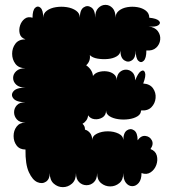

<svg xmlns="http://www.w3.org/2000/svg" viewBox="-20 -743 707 791"><path d="M85 -127Q61 -127 48.5 -143.5Q36 -160 36 -182.5Q36 -205 48.5 -221.5Q61 -238 85 -238Q61 -238 49.5 -251Q38 -264 38 -280.5Q38 -297 49.5 -309.5Q61 -322 85 -322Q48 -322 35.5 -337Q23 -352 35.5 -367Q48 -382 85 -382Q60 -382 47 -394Q34 -406 34 -422Q34 -438 47 -450Q60 -462 85 -462Q57 -462 43.5 -480Q30 -498 30 -521.5Q30 -545 43.5 -563Q57 -581 85 -581Q66 -587 61.5 -603.5Q57 -620 62.5 -637.5Q68 -655 81.5 -665.5Q95 -676 114 -670Q114 -701 125 -711Q136 -721 147 -711Q158 -701 158 -670Q158 -688 173 -699Q188 -710 210.5 -713.5Q233 -717 255.5 -713.5Q278 -710 293.5 -699Q309 -688 309 -670Q309 -702 324.5 -712.5Q340 -723 356 -712.5Q372 -702 372 -670Q372 -697 385 -710Q398 -723 414.5 -723Q431 -723 443.5 -710Q456 -697 456 -670Q456 -688 470 -699Q484 -710 504.5 -713.5Q525 -717 546 -713.5Q567 -710 581 -699Q595 -688 595 -670Q625 -667 634.5 -657.5Q644 -648 633 -639.5Q622 -631 592 -634Q618 -631 630 -615Q642 -599 640 -579.5Q638 -560 623.5 -546.5Q609 -533 583 -535Q583 -503 572 -492.5Q561 -482 550 -492.5Q539 -503 539 -535Q539 -505 523.5 -494.5Q508 -484 492 -494.5Q476 -505 476 -535Q476 -520 461 -511Q446 -502 424.5 -500Q403 -498 382 -501.5Q361 -505 350 -516Q352 -504 348 -493Q344 -482 335 -474Q347 -466 354.5 -454.5Q362 -443 363 -430Q371 -442 387 -446.5Q403 -451 420 -449Q437 -447 449 -437.5Q461 -428 461 -412Q461 -434 472.5 -445Q484 -456 499 -456Q514 -456 525.5 -445Q537 -434 537 -412Q549 -443 561 -450Q573 -457 577.5 -443.5Q582 -430 570 -399Q598 -397 610.5 -379Q623 -361 621 -339Q619 -317 604 -301.5Q589 -286 561 -288Q561 -273 546.5 -264Q532 -255 510.5 -252Q489 -249 467.5 -252Q446 -255 431.5 -264Q417 -273 417 -288Q417 -268 402 -259Q387 -250 369.5 -252Q352 -254 343 -268Q342 -256 335.5 -247Q329 -238 320 -233Q331 -223 330 -209Q342 -206 351 -195Q360 -184 360 -165Q360 -183 379.5 -192.5Q399 -202 424 -202Q449 -202 468.5 -192.5Q488 -183 488 -165Q488 -196 503 -206Q518 -216 532.5 -206Q547 -196 547 -165Q561 -185 579 -183Q597 -181 605.5 -165Q614 -149 600 -129Q621 -121 626 -102Q631 -83 624 -63.5Q617 -44 600.5 -33Q584 -22 563 -30Q563 -3 551.5 10.5Q540 24 525 24Q510 24 499 10.5Q488 -3 488 -30Q488 -2 471.5 11.5Q455 25 434 25Q413 25 396.5 11.5Q380 -2 380 -30Q380 -5 367 7.5Q354 20 336.5 20Q319 20 306 7.5Q293 -5 293 -30Q293 -1 276.5 13.5Q260 28 239 28Q218 28 201.5 13.5Q185 -1 185 -30Q185 -5 169.5 5.5Q154 16 134 7.5Q114 -1 99 -33.5Q84 -66 85 -127Z"/></svg>

Font: Rubik Bubbles
Style: Regular
Weight: 400
Designer: Hubert and Fischer, NaN
Foundry: Hubert and Fischer, NaN
Version: Version 2.200